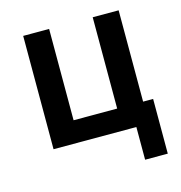

<svg xmlns="http://www.w3.org/2000/svg" viewBox="-101 -611 802 851"><g transform="rotate(-15 300.0 -185.0)"><path d="M461 150V0H81V-520H200V-101H400V-520H519V-101H565V150Z"/></g></svg>

Font: Iosevka Extended
Style: Bold
Weight: 700
Width: 7
Monospace: yes
Designer: Belleve Invis
Foundry: Belleve Invis
Version: Version 32.5.0; ttfautohint (v1.8.4)